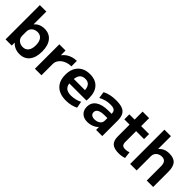

<svg xmlns="http://www.w3.org/2000/svg" viewBox="189 -1805 2891 2891"><g transform="rotate(45 1634.0 -360.0)"><path d="M372 10Q321 10 278 -8Q235 -26 203 -61H201L200 0H69V-730H207V-459H209Q239 -495 280.5 -512.5Q322 -530 372 -530Q475 -530 532 -459Q589 -388 589 -260Q589 -132 532 -61Q475 10 372 10ZM331 -100Q391 -100 423 -141.5Q455 -183 455 -260Q455 -337 423 -378.5Q391 -420 331 -420Q296 -420 267.5 -405Q239 -390 223 -364.5Q207 -339 207 -306V-214Q207 -181 223 -155.5Q239 -130 267.5 -115Q296 -100 331 -100Z M694 0V-520H826L827 -423H830Q856 -458 891.5 -481.5Q927 -505 969.5 -517.5Q1012 -530 1057 -530V-413Q995 -413 944 -390Q893 -367 863 -327.5Q833 -288 833 -240V0Z M1362 10Q1227 10 1154 -60Q1081 -130 1081 -260Q1081 -386 1150 -458Q1219 -530 1340 -530Q1457 -530 1520.5 -462Q1584 -394 1584 -269Q1584 -255 1583.5 -237Q1583 -219 1582 -210H1158V-305H1475L1456 -276Q1456 -354 1427.5 -392Q1399 -430 1340 -430Q1278 -430 1247 -390.5Q1216 -351 1216 -273V-233Q1216 -165 1252.5 -131Q1289 -97 1363 -97Q1409 -97 1455.5 -108.5Q1502 -120 1538 -140L1558 -35Q1520 -14 1469 -2Q1418 10 1362 10Z M1817 10Q1740 10 1695.5 -33Q1651 -76 1651 -148Q1651 -238 1721.5 -287Q1792 -336 1922 -336H1991Q1991 -384 1966 -404Q1941 -424 1880 -424Q1831 -424 1784.5 -412Q1738 -400 1690 -374L1674 -482Q1724 -507 1778.5 -518.5Q1833 -530 1898 -530Q1981 -530 2031.5 -510Q2082 -490 2105 -445.5Q2128 -401 2128 -328V0H1997L1996 -60H1994Q1966 -28 1917 -9Q1868 10 1817 10ZM1867 -94Q1902 -94 1930 -106Q1958 -118 1974.5 -139.5Q1991 -161 1991 -187V-246H1942Q1861 -246 1821 -225.5Q1781 -205 1781 -162Q1781 -130 1803.5 -112Q1826 -94 1867 -94Z M2485 10Q2386 10 2341.5 -31Q2297 -72 2297 -163V-413H2185V-520H2297V-690H2436V-520H2605V-413H2436V-183Q2436 -139 2454 -121Q2472 -103 2514 -103Q2534 -103 2553 -106.5Q2572 -110 2591 -118L2604 -9Q2573 1 2545 5.5Q2517 10 2485 10Z M2722 0V-730H2860V-459H2862Q2894 -495 2934.5 -512.5Q2975 -530 3029 -530Q3125 -530 3169 -479.5Q3213 -429 3212 -320V0H3075V-293Q3076 -358 3053.5 -387.5Q3031 -417 2983 -417Q2947 -417 2919.5 -402.5Q2892 -388 2876 -363Q2860 -338 2860 -306V0Z"/></g></svg>

Font: M PLUS 2 Thin
Style: Bold
Weight: 700
Version: Version 1.001